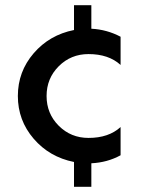

<svg xmlns="http://www.w3.org/2000/svg" viewBox="-20 -721 553 742"><path d="M322 -512Q254 -512 207 -465Q160 -418 160 -350Q160 -282 207 -235Q254 -188 322 -188Q400 -188 446 -230V-121Q395 -93 333 -90V1H266V-95Q171 -114 110 -185Q49 -256 49 -350Q49 -444 110 -515Q171 -586 266 -605V-701H333V-610Q393 -607 446 -579V-470Q400 -512 322 -512Z"/></svg>

Font: Orkney Medium
Style: Regular
Weight: 500
Designer: Samuel Oakes and Alfredo Marco Pradil
Foundry: Alfredo Marco Pradil
Version: 1.0; ttfautohint (v1.5)